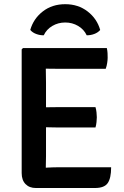

<svg xmlns="http://www.w3.org/2000/svg" viewBox="-20 -918 608 939"><path d="M86 -676.5 92.5 -683H204V-584Q204 -563 204.5 -549Q205 -535 205 -514.5V-154.5Q205 -139.5 204.5 -126.8Q204 -114 204 -98.5V1.5H155.5Q123.5 1.5 104.8 -17.8Q86 -37 86 -71.5ZM447 -394Q450.5 -382.5 452 -368.2Q453.5 -354 453.5 -344.5Q453.5 -334.5 452 -320.8Q450.5 -307 447 -294.5H268.5Q257 -294.5 238 -295Q219 -295.5 198.8 -295.8Q178.5 -296 163 -296V-392.5Q178.5 -393 198.8 -393.2Q219 -393.5 238 -393.8Q257 -394 268.5 -394ZM502.5 -683Q505.5 -669.5 506 -657.5Q506.5 -645.5 506.5 -635.5Q506.5 -625 504.2 -610Q502 -595 497 -581.5H268.5Q257 -581.5 238 -581.8Q219 -582 198.8 -582.2Q178.5 -582.5 163 -583V-683ZM523.5 -100Q523.5 -47 507 -22.8Q490.5 1.5 444 1.5H163V-95.5Q189.5 -97 214.5 -98.5Q239.5 -100 272 -100ZM470 -771.5Q459 -758.5 440.8 -751.8Q422.5 -745 404 -745.5Q390.5 -774.5 362 -791.2Q333.5 -808 299 -808Q264.5 -808 236 -791.2Q207.5 -774.5 194 -745.5Q175.5 -745 157.2 -751.8Q139 -758.5 128 -771.5Q143.5 -826.5 189.2 -862Q235 -897.5 299 -897.5Q362.5 -897.5 408.5 -862Q454.5 -826.5 470 -771.5Z"/></svg>

Font: Signika Medium
Style: Regular
Weight: 500
Designer: Anna Giedry
Foundry: Anna Giedry
Version: Version 2.000